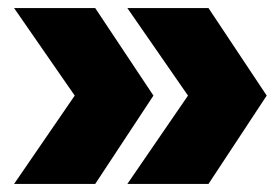

<svg xmlns="http://www.w3.org/2000/svg" viewBox="-20 -516 690 478"><path d="M499 -58H297L448 -278L297 -496H499L644 -278ZM217 -58H15L166 -278L15 -496H217L362 -278Z"/></svg>

Font: Azeret Mono Thin Black
Style: Regular
Weight: 900
Version: Version 1.002